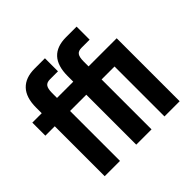

<svg xmlns="http://www.w3.org/2000/svg" viewBox="-189 -1026 1240 1240"><g transform="rotate(-45 431.0 -406.0)"><path d="M392.6 -575.2V-627Q392.6 -811.5 563.5 -811.5H659.2V-692.4H585Q555.7 -692.4 543.9 -675.8Q532.2 -659.2 532.2 -620.1V-575.2H789.1V0H650.4V-456.1H532.2V0H392.6V-456.1H244.1V0H104.5V-456.1H18.6V-575.2H104.5V-627Q104.5 -718.8 148.4 -765.1Q192.4 -811.5 275.4 -811.5H370.1V-692.4H296.9Q267.6 -692.4 255.9 -675.8Q244.1 -659.2 244.1 -620.1V-575.2Z"/></g></svg>

Font: Gothic A1 ExtraBold
Style: Regular
Weight: 800
Designer: HanYang I&C Co.,Ltd.
Foundry: HanYang I&C Co.,Ltd.
Version: Version 2.50